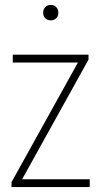

<svg xmlns="http://www.w3.org/2000/svg" viewBox="-20 -763 411 783"><path d="M27 0V-20L305 -521V-508H32V-540H341V-520L63 -19V-32H346V0ZM187 -680Q173.5 -680 164.8 -688.5Q156 -697 156 -711Q156 -725.5 164.8 -734.2Q173.5 -743 187 -743Q200.5 -743 209.2 -734.2Q218 -725.5 218 -711Q218 -697 209.2 -688.5Q200.5 -680 187 -680Z"/></svg>

Font: Encode Sans Condensed Thin
Style: Regular
Weight: 100
Width: 3
Designer: Multiple Designers
Foundry: Impallari Type
Version: Version 3.002